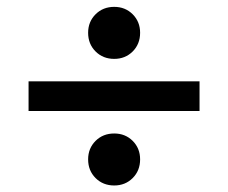

<svg xmlns="http://www.w3.org/2000/svg" viewBox="-20 -618 675 568"><path d="M317.9 -69.3Q284.7 -69.3 262.7 -91.3Q240.7 -113.3 240.7 -146.5Q240.7 -179.2 262.7 -201.2Q284.7 -223.1 317.9 -223.1Q350.6 -223.1 372.6 -201.2Q394.5 -179.2 394.5 -146.5Q394.5 -113.3 372.6 -91.3Q350.6 -69.3 317.9 -69.3ZM317.9 -443.8Q284.7 -443.8 262.7 -465.8Q240.7 -487.8 240.7 -521Q240.7 -553.7 262.7 -575.7Q284.7 -597.7 317.9 -597.7Q350.6 -597.7 372.6 -575.7Q394.5 -553.7 394.5 -521Q394.5 -487.8 372.6 -465.8Q350.6 -443.8 317.9 -443.8ZM64.5 -289.6V-377.4H570.3V-289.6Z"/></svg>

Font: Schibsted Grotesk Medium
Style: Regular
Weight: 500
Designer: Bakken & Baeck AS, Henrik Kongsvoll
Foundry: Schibsted ASA
Version: Version 1.100;gftools[0.9.25]